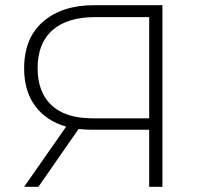

<svg xmlns="http://www.w3.org/2000/svg" viewBox="-20 -720 772 740"><path d="M555 0V-220H332Q307 -220 283 -223L128 0H73L235 -232Q158 -254 115.5 -311.5Q73 -369 73 -456Q73 -574 146.5 -637Q220 -700 342 -700H606V0ZM555 -264V-654H346Q240 -654 182.5 -604Q125 -554 125 -457Q125 -365 178.5 -314.5Q232 -264 337 -264Z"/></svg>

Font: Montserrat Light
Style: Regular
Weight: 300
Designer: Julieta Ulanovsky
Foundry: Julieta Ulanovsky
Version: Version 9.000; ttfautohint (v1.8.4.7-5d5b)